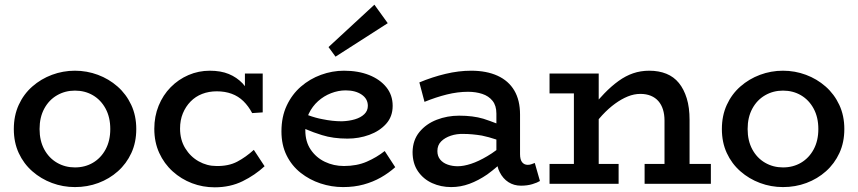

<svg xmlns="http://www.w3.org/2000/svg" viewBox="-20 -785 3664 820"><path d="M300 14Q249 14 202 -3.5Q155 -21 118 -53.5Q81 -86 60 -131.5Q39 -177 39 -234Q39 -291 60 -337Q81 -383 118 -415.5Q155 -448 202 -465.5Q249 -483 300 -483Q351 -483 398 -465.5Q445 -448 482 -415.5Q519 -383 540.5 -337Q562 -291 562 -234Q562 -177 541 -131.5Q520 -86 483.5 -53.5Q447 -21 400 -3.5Q353 14 300 14ZM300 -70Q343 -70 377 -90Q411 -110 431 -147Q451 -184 451 -234Q451 -284 431 -321Q411 -358 377 -378Q343 -398 300 -398Q258 -398 223.5 -378Q189 -358 169 -321Q149 -284 149 -234Q149 -184 169 -147Q189 -110 223.5 -90Q258 -70 300 -70Z M897 15Q846 15 800 -2.5Q754 -20 717.5 -53Q681 -86 660 -132Q639 -178 639 -235Q639 -288 657.5 -333.5Q676 -379 709 -412.5Q742 -446 785 -464.5Q828 -483 876 -483Q923 -483 957 -469Q991 -455 1016 -429Q1021 -423 1026 -417V-471H1102V-305L1057 -302Q1041 -332 1019.5 -353Q998 -374 969.5 -384.5Q941 -395 906 -395Q872 -395 843.5 -384Q815 -373 794 -351.5Q773 -330 761 -301Q749 -272 749 -236Q749 -188 771 -152Q793 -116 828.5 -96Q864 -76 904 -76Q956 -75 993 -94.5Q1030 -114 1064 -145L1110 -75Q1069 -37 1016 -11Q963 15 897 15Z M1445 14Q1396 14 1349 -1.5Q1302 -17 1264 -47Q1226 -77 1204 -121.5Q1182 -166 1182 -224Q1182 -286 1204.5 -334Q1227 -382 1265 -415Q1303 -448 1351 -465.5Q1399 -483 1449 -483Q1510 -483 1556.5 -464.5Q1603 -446 1630 -412.5Q1657 -379 1657 -333Q1657 -287 1629 -256Q1601 -225 1557 -209Q1513 -193 1464 -193Q1403 -193 1355 -208Q1319 -219 1284 -234Q1284 -231 1284 -228Q1284 -180 1307 -146Q1330 -112 1367.5 -94Q1405 -76 1449 -76Q1504 -76 1546.5 -94.5Q1589 -113 1623 -140L1668 -71Q1640 -46 1606.5 -27Q1573 -8 1533 3Q1493 14 1445 14ZM1296 -293Q1329 -281 1357 -276Q1400 -267 1440 -267Q1471 -268 1496 -275.5Q1521 -283 1536 -297.5Q1551 -312 1551 -333Q1551 -363 1524.5 -381Q1498 -399 1456 -399Q1425 -399 1394 -387Q1363 -375 1338.5 -353Q1314 -331 1299 -300Q1297 -296 1296 -293ZM1413 -543 1383 -584 1579 -765 1636 -686Z M2205 8Q2175 8 2151.5 -7Q2128 -22 2114 -50Q2108 -61 2105 -75Q2083 -56 2061 -40Q2023 -14 1985 0Q1947 14 1907 14Q1863 14 1825.5 -3Q1788 -20 1765 -53.5Q1742 -87 1742 -136Q1743 -187 1771.5 -221.5Q1800 -256 1845 -273.5Q1890 -291 1941 -291Q2000 -291 2044 -278Q2072 -269 2100 -258V-300Q2100 -334 2083.5 -354.5Q2067 -375 2039.5 -384Q2012 -393 1979 -393Q1935 -393 1888.5 -381.5Q1842 -370 1793 -350L1771 -433Q1826 -456 1882.5 -469.5Q1939 -483 1992 -483Q2058 -483 2105 -461.5Q2152 -440 2176.5 -398.5Q2201 -357 2201 -296V-127Q2201 -103 2210 -92Q2219 -81 2234 -81Q2243 -81 2250.5 -84Q2258 -87 2264 -89L2286 -12Q2275 -5 2253.5 1.5Q2232 8 2205 8ZM2100 -189Q2067 -200 2038 -206Q1995 -213 1960 -213Q1931 -214 1905.5 -205.5Q1880 -197 1864 -181Q1848 -165 1848 -140Q1848 -118 1860 -103.5Q1872 -89 1892 -82Q1912 -75 1935 -75Q1960 -75 1992 -85.5Q2024 -96 2061 -118Q2080 -129 2100 -144Z M2327 0V-85H2431V-386H2327V-471H2537V-360Q2549 -373 2561 -386Q2591 -417 2621.5 -439Q2652 -461 2684 -472Q2716 -483 2753 -483Q2794 -483 2826 -470Q2858 -457 2879.5 -430.5Q2901 -404 2913 -365Q2925 -326 2925 -273V-85H3016V0H2733V-85H2818V-270Q2818 -296 2811.5 -317Q2805 -338 2792 -353Q2779 -368 2759.5 -376Q2740 -384 2715 -384Q2688 -384 2661 -373Q2634 -362 2606.5 -342Q2579 -322 2552 -293Q2545 -285 2537 -276V-85H2622V0Z M3324 14Q3273 14 3226 -3.5Q3179 -21 3142 -53.5Q3105 -86 3084 -131.5Q3063 -177 3063 -234Q3063 -291 3084 -337Q3105 -383 3142 -415.5Q3179 -448 3226 -465.5Q3273 -483 3324 -483Q3375 -483 3422 -465.5Q3469 -448 3506 -415.5Q3543 -383 3564.5 -337Q3586 -291 3586 -234Q3586 -177 3565 -131.5Q3544 -86 3507.5 -53.5Q3471 -21 3424 -3.5Q3377 14 3324 14ZM3324 -70Q3367 -70 3401 -90Q3435 -110 3455 -147Q3475 -184 3475 -234Q3475 -284 3455 -321Q3435 -358 3401 -378Q3367 -398 3324 -398Q3282 -398 3247.5 -378Q3213 -358 3193 -321Q3173 -284 3173 -234Q3173 -184 3193 -147Q3213 -110 3247.5 -90Q3282 -70 3324 -70Z"/></svg>

Font: BioRhyme ExtraBold Medium
Style: Regular
Weight: 500
Version: Version 1.600;gftools[0.9.33]